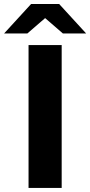

<svg xmlns="http://www.w3.org/2000/svg" viewBox="-57 -921 442 941"><path d="M82.9 0V-700H245.3V0ZM-36.9 -757 95.3 -901.3H233L365.2 -757H251.2L112.8 -876.7H215.5L77.1 -757Z"/></svg>

Font: Montserrat Thin
Style: Regular
Weight: 100
Designer: Julieta Ulanovsky
Foundry: Julieta Ulanovsky
Version: Version 9.000